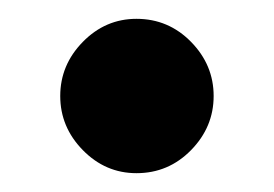

<svg xmlns="http://www.w3.org/2000/svg" viewBox="-20 -169 291 204"><path d="M44 -67Q44 -100 68 -124.5Q92 -149 125 -149Q159 -149 183 -124.5Q207 -100 207 -67Q207 -34 183 -9.5Q159 15 125 15Q92 15 68 -9.5Q44 -34 44 -67Z"/></svg>

Font: Oak Sans
Style: Bold
Weight: 700
Designer: Erik Kennedy, Walven
Foundry: Erik Kennedy, Walven
Version: Version 1.000